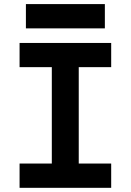

<svg xmlns="http://www.w3.org/2000/svg" viewBox="-20 -899 626 919"><path d="M73.7 0V-116.2H228V-577.6H73.7V-693.4H512.2V-577.6H356.9V-116.2H512.2V0ZM104 -763.2V-879.4H481.9V-763.2Z"/></svg>

Font: Cascadia Code PL
Style: Bold
Weight: 700
Monospace: yes
Designer: Aaron Bell
Foundry: Saja Typeworks
Version: Version 2404.023; ttfautohint (v1.8.4)